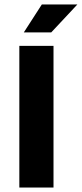

<svg xmlns="http://www.w3.org/2000/svg" viewBox="-20 -834 364 854"><path d="M218 -630V0H66V-630ZM208 -690H86L166 -814H324Z"/></svg>

Font: Mukta Vaani ExtraBold
Style: Regular
Weight: 800
Designer: Noopur Datye, Girish Dalvi, Yashodeep Gholap, Pallavi Karambelkar
Foundry: Ek Type
Version: Version 2.538;PS 1.000;hotconv 16.6.51;makeotf.lib2.5.65220;